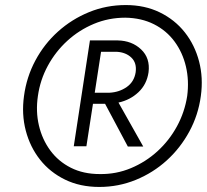

<svg xmlns="http://www.w3.org/2000/svg" viewBox="-20 -730 819 760"><path d="M75 -350Q85 -425 120 -490.5Q155 -556 209.5 -605Q264 -654 332.5 -682Q401 -710 478 -710Q553 -710 612.5 -681Q672 -652 711.5 -602Q751 -552 768 -487Q785 -422 775 -350Q765 -275 729.5 -209.5Q694 -144 640 -95Q586 -46 517.5 -18Q449 10 373 10Q297 10 237.5 -19Q178 -48 138.5 -98Q99 -148 82 -213Q65 -278 75 -350ZM130 -350Q121 -289 134 -233.5Q147 -178 179 -134.5Q211 -91 260.5 -66Q310 -41 375 -41Q440 -40 498.5 -64.5Q557 -89 603.5 -131.5Q650 -174 680.5 -230Q711 -286 721 -350Q729 -411 716 -466.5Q703 -522 671 -565.5Q639 -609 589.5 -634Q540 -659 476 -660Q410 -660 351.5 -635.5Q293 -611 246.5 -568.5Q200 -526 169.5 -470Q139 -414 130 -350ZM336 -570H363H446Q502 -569 538.5 -534.5Q575 -500 568 -444Q561 -396 528 -365Q495 -334 449 -324L547 -150H486L396 -319H348L322 -151H272ZM442 -525H380L355 -363H414Q452 -365 481.5 -385.5Q511 -406 517 -444Q522 -481 500 -502Q478 -523 442 -525Z"/></svg>

Font: Jost*
Style: Italic
Weight: 400
Italic angle: -10°
Version: Version 3.7